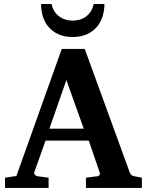

<svg xmlns="http://www.w3.org/2000/svg" viewBox="-20 -929 726 949"><path d="M308.1 -533.2 224.1 -293H394ZM404.8 0V-50.8L463.9 -58.1Q468.8 -59.1 472.2 -64.5Q475.6 -69.8 473.1 -75.2L418.9 -233.9H205.1L149.9 -79.1Q147 -71.3 152.8 -64.9Q158.7 -58.6 164.1 -58.1L220.2 -50.8V0H4.9V-50.8L61 -59.1L285.2 -687H398.9L621.1 -77.1Q625 -67.9 628.7 -64.2Q632.3 -60.5 643.1 -58.1L681.2 -50.8V0ZM496.1 -909.2Q496.1 -875.5 486.3 -845.7Q476.6 -815.9 457 -793.9Q437.5 -772 408 -759Q378.4 -746.1 338.9 -746.1Q299.3 -746.1 270.3 -759Q241.2 -772 221.7 -793.9Q202.1 -815.9 192.6 -845.7Q183.1 -875.5 183.1 -909.2H234.9Q239.7 -886.7 250.5 -871.1Q261.2 -855.5 275.4 -845.7Q289.6 -835.9 305.9 -831.5Q322.3 -827.1 338.9 -827.1Q356 -827.1 372.6 -831.5Q389.2 -835.9 403.1 -845.7Q417 -855.5 427.5 -871.1Q438 -886.7 442.9 -909.2Z"/></svg>

Font: Charis SIL Viet
Style: Bold
Weight: 700
Foundry: SIL International
Version: Version 5.000